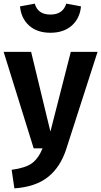

<svg xmlns="http://www.w3.org/2000/svg" viewBox="-22 -815 556 1055"><path d="M88 -780 169 -795Q186 -735 255 -735Q324 -735 342 -795L423 -780Q417 -714 372.5 -674.5Q328 -635 255 -635Q182 -635 138 -674.5Q94 -714 88 -780ZM514 -530 343 1Q311 102 242.5 157Q174 212 57 220L42 118Q118 108 153.5 82Q189 56 212 0H163L-2 -530H149L255 -92L367 -530Z"/></svg>

Font: Fira Sans SemiBold
Style: Regular
Weight: 600
Designer: bBox Type GmbH & Carrois Corporate GbR & Edenspiekermann AG
Foundry: bBox Type GmbH & Carrois Corporate GbR & Edenspiekermann AG
Version: Version 4.301;PS 004.301;hotconv 1.0.88;makeotf.lib2.5.64775